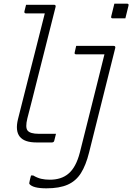

<svg xmlns="http://www.w3.org/2000/svg" viewBox="-20 -776 721 1046"><path d="M603 -756H672Q683 -756 680 -745L663 -676H594Q583 -676 586 -687ZM122 -750H274Q285 -750 283 -739Q273 -701 258 -640Q243 -579 224.5 -507Q206 -435 188 -363Q170 -291 154.5 -230Q139 -169 129 -131Q117 -82 130 -65Q144 -47 192 -47H285L276 -11Q274 0 263 0H178Q47 0 78 -127Q87 -162 101.5 -220Q116 -278 133.5 -346.5Q151 -415 168.5 -483.5Q186 -552 200.5 -610Q215 -668 224 -703H122Q111 -703 113 -714ZM599 -526Q610 -526 608 -515Q580 -401 544.5 -261.5Q509 -122 465 56Q448 124 421 167Q394 210 349 230Q304 250 233 250Q159 250 140 226Q139 223 140 218Q142 208 144 199Q146 190 149 180H161Q183 193 204 198Q225 203 252 203Q282 203 307.5 195Q333 187 353 170Q394 136 415 55Q442 -53 465 -144Q488 -235 508.5 -317.5Q529 -400 549 -480H395Q384 -480 387 -491Q389 -500 391 -508.5Q393 -517 395 -526Z"/></svg>

Font: Recursive Mn Lnr St Lt
Style: Italic
Weight: 300
Italic angle: -15°
Monospace: yes
Version: Version 1.079;hotconv 1.0.112;makeotfexe 2.5.65598; ttfautoh